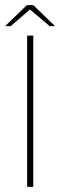

<svg xmlns="http://www.w3.org/2000/svg" viewBox="-28 -730 235 750"><path d="M78 0V-591H102V0ZM-8 -628 77 -710H102L187 -628H166L89 -693L14 -628Z"/></svg>

Font: Alumni Sans Thin
Style: Regular
Weight: 100
Designer: Robert E. Leuschke
Foundry: Robert E. Leuschke
Version: Version 1.018